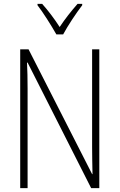

<svg xmlns="http://www.w3.org/2000/svg" viewBox="-20 -1061 615 988"><path d="M270 -884H305C329 -929 371 -992 403 -1034V-1041H379C344 -1001 315 -964 287 -922C261 -963 226 -1009 197 -1041H173V-1034C201 -998 244 -930 270 -884ZM491 -93V-807H454V-304C454 -267 455 -213 456 -165H454L127 -807H84V-93H122V-605C122 -659 121 -699 119 -739H122L449 -93Z"/></svg>

Font: Noto Sans Kannada UI Condensed ExtraLight
Style: Regular
Weight: 200
Width: 3
Designer: Jelle Bosma - Monotype Design Team
Foundry: Monotype Imaging Inc.
Version: Version 2.005